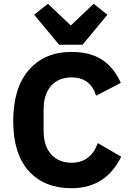

<svg xmlns="http://www.w3.org/2000/svg" viewBox="-20 -985 691 1017"><path d="M417 -748H293L161 -907L234 -965L355 -850L476 -965L549 -907ZM359 12Q215 12 132.5 -79Q50 -170 50 -344Q50 -519 133 -614.5Q216 -710 359 -710Q455 -710 518.5 -670Q582 -630 620 -546L489 -478Q459 -575 359 -575Q291 -575 251 -530.5Q211 -486 211 -405V-293Q211 -212 251 -167.5Q291 -123 359 -123Q460 -123 498 -227L622 -155Q540 12 359 12Z"/></svg>

Font: Aneliza
Style: Bold
Weight: 700
Designer: Mike Abbink, Paul van der Laan, Pieter van Rosmalen
Foundry: Bold Monday
Version: Version 3.0